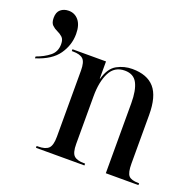

<svg xmlns="http://www.w3.org/2000/svg" viewBox="-125 -846 1000 979"><g transform="rotate(20 375.0 -357.0)"><path d="M168 0V-10H176Q215 -10 232 -26Q249 -42 249 -90V-449Q249 -495 232.5 -510.5Q216 -526 178 -526H171V-536H353V-443H355Q372 -504 410.5 -525Q449 -546 493 -546Q574 -546 613.5 -500.5Q653 -455 653 -355V-91Q653 -42 667 -26Q681 -10 720 -10H724V0H547V-380Q547 -450 527.5 -487.5Q508 -525 460 -525Q404 -525 379 -475.5Q354 -426 354 -348V-89Q354 -41 370.5 -25.5Q387 -10 425 -10H431V0ZM7 -437Q49 -452 78.5 -475.5Q108 -499 108 -540Q108 -566 95.5 -577.5Q83 -589 67 -596Q51 -603 38.5 -615Q26 -627 26 -654Q26 -685 43.5 -699.5Q61 -714 87 -714Q120 -714 141 -688.5Q162 -663 162 -615Q162 -555 126.5 -504Q91 -453 7 -427Z"/></g></svg>

Font: Noto Serif Display SemiCondensed Medium
Style: Regular
Weight: 500
Width: 4
Designer: Monotype Design Team
Foundry: Monotype Imaging Inc.
Version: Version 2.009